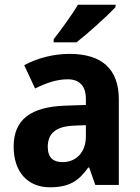

<svg xmlns="http://www.w3.org/2000/svg" viewBox="-20 -786 594 816"><path d="M471 -756V-766H311C285 -721 241 -662 208 -619V-606H305C354 -644 437 -719 471 -756ZM276 -557C207 -557 138 -539 83 -509L129 -410C178 -434 222 -449 268 -449C317 -449 345 -421 345 -366V-340L258 -337C112 -332 38 -279 38 -163C38 -56 97 10 192 10C273 10 314 -16 355 -74H359L385 0H485V-364C485 -494 411 -557 276 -557ZM294 -252 345 -254V-206C345 -137 302 -97 246 -97C207 -97 183 -115 183 -162C183 -215 213 -249 294 -252Z"/></svg>

Font: Noto Sans Sinhala UI SemiCondensed
Style: Bold
Weight: 700
Width: 4
Designer: Jelle Bosma - Monotype Design Team
Foundry: Monotype Imaging Inc.
Version: Version 2.006